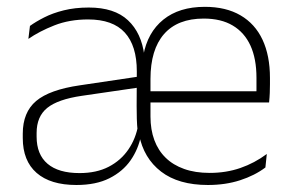

<svg xmlns="http://www.w3.org/2000/svg" viewBox="-20 -518 838 548"><path d="M573.5 10Q489.5 10 439.8 -28.2Q390 -66.5 377 -133.5L373 -142Q371 -161 370.5 -179.2Q370 -197.5 370 -216L370.5 -314.5Q370.5 -387.5 336.2 -425Q302 -462.5 231.5 -462.5Q178 -462.5 135 -445.5Q92 -428.5 61 -407L65.5 -444Q82 -456 106 -468.2Q130 -480.5 162 -488.5Q194 -496.5 233.5 -496.5Q306.5 -496.5 345.2 -460.2Q384 -424 392 -359.5H389Q401 -425.5 446.2 -462Q491.5 -498.5 564.5 -498.5Q625 -498.5 666.5 -474.2Q708 -450 729.2 -404.8Q750.5 -359.5 750.5 -295.5V-278Q750.5 -265.5 750 -252.8Q749.5 -240 748 -225.5H711.5Q712 -245.5 712 -263.2Q712 -281 712 -296Q712 -350.5 694.8 -388Q677.5 -425.5 644.2 -445.2Q611 -465 561.5 -465Q487 -465 448.2 -420.8Q409.5 -376.5 409.5 -292.5V-242V-236V-185.5Q409.5 -148 420.5 -118.2Q431.5 -88.5 452.8 -67.8Q474 -47 505.5 -35.8Q537 -24.5 578.5 -24.5Q625.5 -24.5 666 -38.5Q706.5 -52.5 741.5 -78.5L737.5 -40Q707 -17 665.2 -3.5Q623.5 10 573.5 10ZM198 10Q124 10 84.5 -24.5Q45 -59 45 -124V-136.5Q45 -197.5 83.2 -229.8Q121.5 -262 208 -274.5L379.5 -300L381.5 -269L213.5 -244.5Q145 -234.5 114.8 -210Q84.5 -185.5 84.5 -138.5V-128Q84.5 -77 115.8 -50.5Q147 -24 207 -24Q255.5 -24 290.2 -42Q325 -60 346.5 -91.5Q368 -123 374.5 -162L391 -131.5H382.5Q375 -92.5 352.8 -60.5Q330.5 -28.5 292.2 -9.2Q254 10 198 10ZM390 -225.5V-257.5H737.5V-225.5Z"/></svg>

Font: Anek Telugu Medium ExtraLight
Style: Regular
Weight: 250
Version: Version 1.003